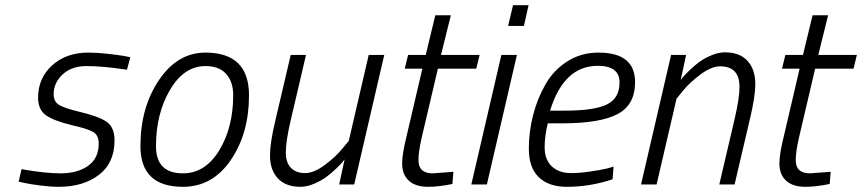

<svg xmlns="http://www.w3.org/2000/svg" viewBox="-20 -712 3327 741"><path d="M483 -491 459 -496C443 -498.7 421.5 -501.5 394.5 -504.5C367.5 -507.5 343 -509 321 -509C264.3 -509 217.8 -492.7 181.5 -460C145.2 -427.3 127 -385.7 127 -335C127 -304.3 137 -281.8 157 -267.5C177 -253.2 210.3 -240.3 257 -229C298.3 -219.7 326 -210.8 340 -202.5C354 -194.2 361 -179.3 361 -158C361 -120 347.3 -91.3 320 -72C292.7 -52.7 257.3 -43 214 -43C174.7 -43 124.3 -48.3 63 -59L52 -11L74 -6C89.3 -2.7 110 0.7 136 4C162 7.3 185.7 9 207 9C269.7 9 321.2 -6.3 361.5 -37C401.8 -67.7 422 -112 422 -170C422 -204 411.8 -228 391.5 -242C371.2 -256 335.7 -269 285 -281C245.7 -290.3 219.5 -299.3 206.5 -308C193.5 -316.7 187 -330 187 -348C187 -378 198.7 -403.7 222 -425C245.3 -446.3 275.7 -457 313 -457C355.7 -457 408 -452.3 470 -443Z M686 -43C616.7 -43 582 -78 582 -148C582 -231.3 600 -303.7 636 -365C672 -426.3 717.7 -457 773 -457C808.3 -457 835 -446.8 853 -426.5C871 -406.2 880 -379 880 -345C880 -261.7 862 -190.5 826 -131.5C790 -72.5 743.3 -43 686 -43ZM773 -509C701 -509 641.2 -473.7 593.5 -403C545.8 -332.3 522 -247.3 522 -148C522 -43.3 576.7 9 686 9C762 9 823.5 -25.3 870.5 -94C917.5 -162.7 941 -246 941 -344C941 -454 885 -509 773 -509Z M1326 -168 1300 -137C1283.3 -116.3 1261 -95.7 1233 -75C1205 -54.3 1180 -44 1158 -44C1134 -44 1115.5 -50.8 1102.5 -64.5C1089.5 -78.2 1083 -97.7 1083 -123C1083 -152.3 1089.3 -194 1102 -248L1161 -500H1102L1042 -244C1028.7 -188 1022 -144 1022 -112C1022 -74.7 1032.2 -45.2 1052.5 -23.5C1072.8 -1.8 1101.7 9 1139 9C1155.7 9 1173.2 5.2 1191.5 -2.5C1209.8 -10.2 1225.3 -18.7 1238 -28C1250.7 -37.3 1263.3 -48 1276 -60C1288.7 -72 1297 -80.5 1301 -85.5L1310 -97L1289 0H1347L1463 -500H1403Z M1831 -500H1682L1720 -653H1660L1623 -500H1555L1542 -447H1610L1549 -186C1537.7 -140.7 1532 -106 1532 -82C1532 -52.7 1540.7 -30.2 1558 -14.5C1575.3 1.2 1600 9 1632 9C1660 9 1691.3 5.3 1726 -2L1730 -49L1650 -43C1613.3 -43 1595 -60 1595 -94C1595 -116 1599.3 -145.7 1608 -183L1670 -447H1818Z M2002 -612 2020 -692H1960L1941 -612ZM1859 0 1975 -500H1915L1799 0Z M2103 -285C2138.3 -400.3 2199.7 -458 2287 -458C2343 -458 2371 -436.7 2371 -394C2371 -352.7 2354.5 -324.2 2321.5 -308.5C2288.5 -292.8 2235.3 -285 2162 -285ZM2184 -44C2152.7 -44 2127.8 -52.7 2109.5 -70C2091.2 -87.3 2082 -112 2082 -144C2082 -172 2086 -202.7 2094 -236H2150C2246.7 -236 2317.7 -247.8 2363 -271.5C2408.3 -295.2 2431 -336.3 2431 -395C2431 -471 2384 -509 2290 -509C2245.3 -509 2205.3 -497.8 2170 -475.5C2134.7 -453.2 2106.5 -423.7 2085.5 -387C2064.5 -350.3 2048.5 -310.7 2037.5 -268C2026.5 -225.3 2021 -182 2021 -138C2021 -89.3 2033.8 -52.7 2059.5 -28C2085.2 -3.3 2121.3 9 2168 9C2227.3 9 2286 -0.7 2344 -20L2348 -69L2324 -62C2307.3 -58 2285.3 -54 2258 -50C2230.7 -46 2206 -44 2184 -44Z M2591 -331 2616 -362C2633.3 -383.3 2656 -404.3 2684 -425C2712 -445.7 2737 -456 2759 -456C2809 -456 2834 -429.7 2834 -377C2834 -347.7 2827.7 -306 2815 -252L2756 0H2815L2875 -256C2888.3 -312 2895 -355.7 2895 -387C2895 -425 2885 -455 2865 -477C2845 -499 2816 -510 2778 -510C2761.3 -510 2743.8 -506.2 2725.5 -498.5C2707.2 -490.8 2691.7 -482.3 2679 -473C2666.3 -463.7 2653.7 -452.8 2641 -440.5C2628.3 -428.2 2620 -419.5 2616 -414.5L2607 -403L2628 -500H2570L2454 0H2514Z M3287 -500H3138L3176 -653H3116L3079 -500H3011L2998 -447H3066L3005 -186C2993.7 -140.7 2988 -106 2988 -82C2988 -52.7 2996.7 -30.2 3014 -14.5C3031.3 1.2 3056 9 3088 9C3116 9 3147.3 5.3 3182 -2L3186 -49L3106 -43C3069.3 -43 3051 -60 3051 -94C3051 -116 3055.3 -145.7 3064 -183L3126 -447H3274Z"/></svg>

Font: RazerF5 Light
Style: Italic
Weight: 300
Foundry: Razer Inc.
Version: Version 2